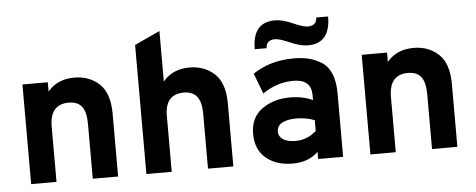

<svg xmlns="http://www.w3.org/2000/svg" viewBox="-49 -847 2430 981"><g transform="rotate(-5 1165.5 -356.5)"><path d="M391 -280Q391 -342 369.5 -370Q348 -398 302 -398Q205 -398 205 -282V0H75V-511H205V-463Q254 -523 342 -523Q418 -523 469.5 -475.5Q521 -428 521 -322V0H391Z M796 -463Q845 -523 933 -523Q1009 -523 1060.5 -475.5Q1112 -428 1112 -322V0H982V-285Q982 -398 893 -398Q796 -398 796 -287V0H666V-662L796 -722Z M1546 -583Q1508 -583 1455.5 -606Q1403 -629 1381 -629Q1335 -629 1334 -587H1273Q1273 -725 1388 -725Q1427 -725 1478.5 -702Q1530 -679 1553 -679Q1599 -679 1600 -721H1661Q1661 -583 1546 -583ZM1227 -157Q1227 -240 1286.5 -283Q1346 -326 1430 -326Q1497 -326 1547 -302V-328Q1547 -409 1455 -409Q1371 -409 1297 -358L1257 -463Q1346 -523 1466 -523Q1507 -523 1538.5 -516Q1570 -509 1604 -490Q1638 -471 1656.5 -429.5Q1675 -388 1675 -326V0H1547V-37Q1498 12 1415 12Q1332 12 1279.5 -32Q1227 -76 1227 -157ZM1354 -157Q1354 -132 1376.5 -117Q1399 -102 1440 -102Q1501 -102 1547 -144V-199Q1505 -216 1452 -216Q1408 -216 1381 -201.5Q1354 -187 1354 -157Z M2131 -280Q2131 -342 2109.5 -370Q2088 -398 2042 -398Q1945 -398 1945 -282V0H1815V-511H1945V-463Q1994 -523 2082 -523Q2158 -523 2209.5 -475.5Q2261 -428 2261 -322V0H2131Z"/></g></svg>

Font: ReCut ExtraBold
Style: Regular
Weight: 800
Designer: Giant Group (for alternate capitals set)
Version: Version 2.002;FEAKit 1.0